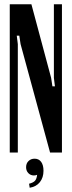

<svg xmlns="http://www.w3.org/2000/svg" viewBox="-20 -719 338 905"><path d="M221 -352 227 -312H239L234 -352V-699H272V0H216L77 -511L71 -551H59L64 -511V0H26V-699H128ZM155 105Q148 108 140 108Q124 108 113.5 97Q103 86 103 69Q103 51 114.5 40Q126 29 143 29Q163 29 174 44Q185 59 185 86Q185 118 168 139.5Q151 161 120 166L117 147Q137 142 145 133Q153 124 155 105Z"/></svg>

Font: Moniqa ExtBd Cond Paragraph
Style: Regular
Weight: 800
Width: 3
Designer: Rajesh Rajput
Foundry: Rajesh Rajput
Version: Version 1.000